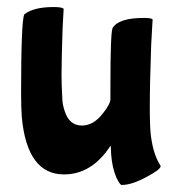

<svg xmlns="http://www.w3.org/2000/svg" viewBox="-20 -476 497 546"><path d="M295 -59Q295 -61 294 -61Q241 20 162 20Q57 20 42 -143Q40 -169 40 -210Q40 -415 49 -435Q75 -456 133 -456Q156 -456 161 -451L158 -396Q155 -306 155 -261Q155 -236 157 -200Q157 -180 164 -160Q177 -119 213 -119Q246 -119 273 -154Q295 -182 294 -195V-229Q294 -382 300 -396Q317 -425 389 -425Q410 -425 414 -421L410 -350Q406 -240 406 -172Q406 -105 410 -84Q417 -34 437 -4Q437 6 397 27Q355 50 326 50Q321 50 311 29Q299 2 296 -38Z"/></svg>

Font: Bubblegum Sans
Style: Regular
Weight: 400
Designer: Angel Koziupa and Alejandro Paul
Foundry: Angel Koziupa and Alejandro Paul
Version: Version 1.001